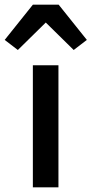

<svg xmlns="http://www.w3.org/2000/svg" viewBox="-62 -798 390 818"><path d="M187 0H78V-520H187ZM78 -778H188L308 -628L252 -585L133 -702L14 -585L-42 -628Z"/></svg>

Font: IBM Plex Sans Medm
Style: Regular
Weight: 500
Designer: Mike Abbink, Paul van der Laan, Pieter van Rosmalen
Foundry: Bold Monday
Version: Version 3.005